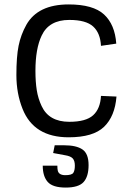

<svg xmlns="http://www.w3.org/2000/svg" viewBox="-20 -606 590 867"><path d="M140 -286Q140 -237 146 -199Q152 -161 168 -127Q201 -56 293 -56Q368 -56 400.5 -85.5Q433 -115 436 -173L506 -170Q499 -81 450 -33.5Q401 14 290 14Q133 14 82 -114Q54 -184 54 -267Q54 -350 64 -399.5Q74 -449 99 -494Q151 -586 290 -586Q401 -586 450 -540.5Q499 -495 505 -409L436 -399Q433 -457 400.5 -486.5Q368 -516 293 -516Q201 -516 168 -445Q140 -386 140 -286ZM173 142H239Q239 157 241 165Q246 185 275 185Q304 185 311 174.5Q318 164 318 142Q318 120 308.5 109.5Q299 99 274 95L220 85L227 50H269Q325 50 352.5 69Q380 88 380 139.5Q380 191 357.5 216Q335 241 276.5 241Q218 241 195.5 215.5Q173 190 173 142Z"/></svg>

Font: Sintony
Style: Regular
Weight: 400
Version: Version 001.001